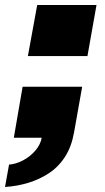

<svg xmlns="http://www.w3.org/2000/svg" viewBox="-40 -548 417 764"><path d="M-20 196 -4 107Q23 105 51 90.5Q79 76 100 52Q121 28 126 0H15L50 -203H287L255 -23Q245 35 219 75.5Q193 116 155 141Q117 166 72.5 179.5Q28 193 -20 196ZM71 -325 108 -528H344L308 -325Z"/></svg>

Font: Archivo SemiExpanded Black
Style: Italic
Weight: 900
Width: 6
Italic angle: -10°
Designer: Hector Gatti
Foundry: Omnibus-Type
Version: Version 2.001